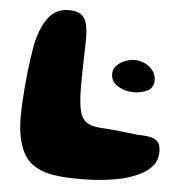

<svg xmlns="http://www.w3.org/2000/svg" viewBox="-48 -655 702 734"><g transform="rotate(5 302.5 -288.0)"><path d="M176 24.5Q98 9 68.5 -44Q39 -97 39 -186Q39 -209 40.5 -237.2Q42 -265.5 44.5 -296Q47 -326.5 50.2 -356.2Q53.5 -386 57.2 -411.8Q61 -437.5 64 -455Q78.5 -529 108 -568.2Q137.5 -607.5 186.5 -607.5Q220 -607.5 236 -594.5Q252 -581.5 257 -558Q262 -534.5 262 -502.5Q262 -488.5 261.5 -471.5Q261 -454.5 260.5 -435.8Q260 -417 259.5 -397Q259 -377 258.8 -357.5Q258.5 -338 258.5 -319.2Q258.5 -300.5 259.5 -284Q261 -253 265.8 -231.2Q270.5 -209.5 281 -196Q291.5 -182.5 310.2 -176.2Q329 -170 359 -169Q398.5 -166 433.8 -162.2Q469 -158.5 491 -155.5Q513.5 -155.5 531.5 -152.8Q549.5 -150 559.5 -143.5Q569.5 -137 574.2 -126.2Q579 -115.5 579 -97.5Q579 -67.5 562.5 -46.2Q546 -25 518.8 -10.8Q491.5 3.5 458 13Q426 21.5 381.8 26.8Q337.5 32 293.5 32Q273.5 32 252 31.5Q230.5 31 211 29Q191.5 27 176 24.5ZM460.5 -316.5Q427 -316.5 400 -333Q373 -349.5 373 -380Q373 -397 385.5 -410.5Q398 -424 417 -431.8Q436 -439.5 455 -439.5Q475.5 -439.5 494.5 -430.2Q513.5 -421 525.2 -405.2Q537 -389.5 537 -370Q537 -340.5 514.8 -328.5Q492.5 -316.5 460.5 -316.5Z"/></g></svg>

Font: Gluten SemiBold
Style: Regular
Weight: 600
Designer: Tyler Finck
Foundry: Etcetera Type Company
Version: Version 1.300